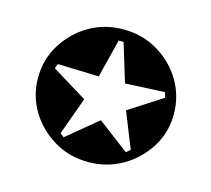

<svg xmlns="http://www.w3.org/2000/svg" viewBox="-69 -550 623 566"><g transform="rotate(15 243.0 -267.5)"><path d="M247.6 -194.3 342.8 -122.1 355 -132.8 311.5 -241.7 413.1 -307.1 408.7 -323.2 288.1 -317.4 252.4 -434.6H237.3L208 -317.4L82 -321.3L76.7 -307.1L184.1 -241.2L142.6 -126.5L154.3 -117.2ZM243.2 -65.4Q184.1 -65.4 137.5 -93.8Q90.8 -122.1 64 -166.5Q36.1 -212.9 36.1 -267.1Q36.1 -325.2 65.2 -370.8Q94.2 -416.5 139.2 -442.9Q186 -470.2 243.2 -470.2Q302.2 -470.2 349.4 -441.7Q396.5 -413.1 422.9 -368.7Q450.7 -321.8 450.7 -267.1Q450.7 -209.5 421.4 -164.1Q392.1 -118.7 347.2 -92.8Q299.3 -65.4 243.2 -65.4Z"/></g></svg>

Font: Noon
Style: Regular
Weight: 400
Designer: Mohammad Saleh Souzanchi
Foundry: Farsi Font Store
Version: Version 0.09